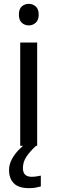

<svg xmlns="http://www.w3.org/2000/svg" viewBox="-20 -757 298 997"><path d="M130 -737Q150 -737 165.5 -723.5Q181 -710 181 -681Q181 -653 165.5 -639Q150 -625 130 -625Q108 -625 93 -639Q78 -653 78 -681Q78 -710 93 -723.5Q108 -737 130 -737ZM173 -536V0H85V-536ZM99 116Q99 161 144 161Q161 161 172.5 158.5Q184 156 192 155V211Q178 215 164 217.5Q150 220 130 220Q77 220 52 195Q27 170 27 126Q27 97 41.5 70Q56 43 77.5 21Q99 -1 119 -15L167 0Q133 32 116 58.5Q99 85 99 116Z"/></svg>

Font: Noto Sans Elymaic
Style: Regular
Weight: 400
Designer: Morgane Pierson
Foundry: Google LLC
Version: Version 1.002; ttfautohint (v1.8.4.7-5d5b)